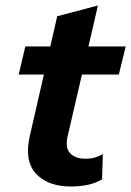

<svg xmlns="http://www.w3.org/2000/svg" viewBox="-20 -669 477 698"><path d="M238 9Q154 9 111 -37.5Q68 -84 88 -173L188 -610L336 -649L226 -174Q216 -132 235 -112Q254 -92 290 -92Q312 -92 327 -97Q342 -102 354 -109L351 -17Q325 -2 296.5 3.5Q268 9 238 9ZM48 -398 72 -500H437L412 -398Z"/></svg>

Font: Kantumruy Pro SemiBold
Style: Italic
Weight: 600
Italic angle: -13°
Version: Version 1.002